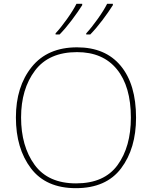

<svg xmlns="http://www.w3.org/2000/svg" viewBox="-20 -972 794 1002"><path d="M690 -358Q690 -532 610 -628.5Q530 -725 382 -725Q228 -725 145.5 -622.5Q63 -520 63 -359Q63 -197 141.5 -93.5Q220 10 376 10Q534 10 612 -93.5Q690 -197 690 -358ZM90 -359Q90 -507 162.5 -603.5Q235 -700 382 -700Q517 -700 590 -610.5Q663 -521 663 -358Q663 -206 593.5 -110.5Q524 -15 377 -15Q231 -15 160.5 -112Q90 -209 90 -359ZM409 -952H379Q362 -918 329.5 -872.5Q297 -827 270 -798V-792H291Q323 -825 355 -867.5Q387 -910 409 -945ZM569 -952H539Q522 -918 489.5 -872.5Q457 -827 430 -798V-792H451Q483 -825 515 -867.5Q547 -910 569 -945Z"/></svg>

Font: Noto Sans UI Thin
Style: Regular
Weight: 250
Designer: Monotype Design Team
Foundry: Monotype Imaging Inc.
Version: Version 1.901